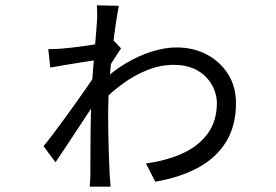

<svg xmlns="http://www.w3.org/2000/svg" viewBox="-20 -665 1040 723"><path d="M529.5 -49.5Q607.9 -60.1 668 -87.7Q728.1 -115.2 762.4 -162.3Q796.7 -209.4 796.7 -277.8Q796.7 -300.6 787.3 -325.7Q777.9 -350.8 758 -372.6Q738.2 -394.4 707.4 -407.6Q676.7 -420.8 634.7 -420.8Q584.3 -420.8 534.9 -401.2Q485.6 -381.6 440.8 -348.7Q396 -315.7 357.6 -275.9L358 -351.8Q404.4 -397.6 454.8 -427.2Q505.2 -456.8 554 -471.6Q602.9 -486.4 644.1 -486.4Q707.9 -486.4 758.4 -459.8Q808.9 -433.2 838.7 -386.2Q868.6 -339.2 868.6 -276Q868.6 -193 832.6 -133Q796.7 -72.9 729.1 -35.3Q661.6 2.3 564.8 19.3ZM345.2 -585Q346.6 -598.1 346 -617.6Q345.4 -637.1 344.7 -644.9L427.6 -643.1Q423.2 -623.2 416.5 -578.3Q409.8 -533.3 403 -474.8Q396.2 -416.3 391.7 -354.6Q387.2 -292.9 387.2 -239.5Q387.2 -203.4 387.8 -165.2Q388.4 -127.1 389.7 -88.3Q391.1 -49.6 392.9 -10.6Q393.5 -0.2 394.5 13.2Q395.5 26.5 396.5 37.9H317.8Q318.8 28.6 319.5 14.4Q320.2 0.2 320.2 -8.8Q320.6 -48.2 320.7 -107.2Q320.7 -166.2 322.1 -229.5Q323.5 -292.9 326.1 -346.1Q328.1 -373.7 330.8 -408.2Q333.6 -442.7 336.5 -477.3Q339.4 -511.8 341.8 -540.4Q344.2 -569 345.2 -585ZM350.7 -439.9Q339.3 -438.5 317.5 -435.2Q295.7 -431.9 269.2 -427.5Q242.6 -423.1 216.3 -418.8Q190.1 -414.5 169.4 -410.5L161.7 -480Q176.2 -480 187.4 -480.5Q198.7 -481 210.9 -481.8Q227.8 -483.2 254.9 -486.2Q281.9 -489.3 311.8 -493.7Q341.7 -498.1 367.5 -503Q393.4 -507.9 407.7 -512.5L435.8 -482.9Q425.8 -467.4 408.7 -441.4Q391.6 -415.3 380.6 -396.9L354 -302.3Q339.8 -281.3 319 -250Q298.2 -218.8 275 -183.4Q251.9 -148.1 229.5 -114.3Q207.2 -80.5 188.9 -53.8L143.9 -114.8Q158.9 -132.2 179.9 -160.3Q201 -188.4 224.8 -220.9Q248.6 -253.5 271.3 -285.6Q294.1 -317.6 312.4 -344.1Q330.8 -370.6 340.2 -386.7L341.8 -419.7Z"/></svg>

Font: Noto Sans TC Thin
Style: Regular
Weight: 100
Designer: Ryoko NISHIZUKA 西塚涼子 (kana, bopomofo & ideographs); Paul D. Hunt (Latin, Greek & Cyrillic); Sandoll Communications 산돌커뮤니
Foundry: Adobe
Version: Version 2.004-H2;hotconv 1.0.118;makeotfexe 2.5.65603